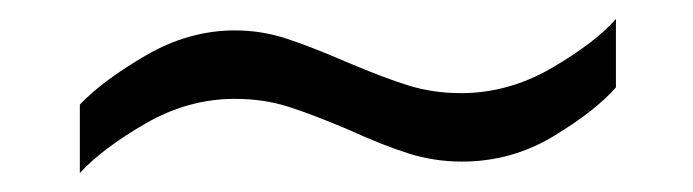

<svg xmlns="http://www.w3.org/2000/svg" viewBox="-20 -400 729 202"><path d="M466 -230Q437 -230 410 -238.5Q383 -247 348 -263Q308 -280 282.5 -288Q257 -296 227 -296Q178 -296 133 -270Q88 -244 64 -218V-290Q89 -316 134 -342Q179 -368 227 -368Q255 -368 281 -359.5Q307 -351 344 -335Q384 -318 410 -310Q436 -302 465 -302Q515 -302 560.5 -328.5Q606 -355 628 -380V-308Q606 -283 562 -256.5Q518 -230 466 -230Z"/></svg>

Font: Chivo Light
Style: Regular
Weight: 300
Designer: Hector Gatti
Foundry: Omnibus-Type
Version: Version 1.007